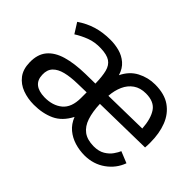

<svg xmlns="http://www.w3.org/2000/svg" viewBox="-94 -751 1001 1001"><g transform="rotate(45 407.0 -250.0)"><path d="M209.5 11.7Q164.1 11.7 125.2 -2.7Q86.4 -17.1 62.5 -48.1Q38.6 -79.1 37.6 -128.9Q36.1 -187.5 65.4 -222.9Q94.7 -258.3 150.9 -274.7Q207 -291 286.6 -292.5L358.4 -293.5Q357.4 -345.7 349.1 -378.4Q340.8 -411.1 317.6 -426.8Q294.4 -442.4 248.5 -443.8Q203.6 -445.3 166.5 -431.2Q129.4 -417 99.1 -397.5L63.5 -454.1Q105.5 -482.9 151.4 -496.8Q197.3 -510.7 252.9 -510.7Q287.1 -510.7 319.3 -502Q351.6 -493.2 377 -471.4Q402.3 -449.7 414.1 -411.1Q439 -462.9 484.6 -486.8Q530.3 -510.7 582 -510.7Q651.9 -510.7 694.8 -480.5Q737.8 -450.2 758.1 -397.9Q778.3 -345.7 778.3 -279.3Q778.3 -275.9 778.1 -261.7Q777.8 -247.6 776.9 -241.2L449.7 -235.4Q451.7 -178.7 465.1 -138.4Q478.5 -98.1 506.8 -77.1Q535.2 -56.2 582.5 -55.7Q620.6 -55.7 645 -70.6Q669.4 -85.4 683.3 -105.5Q697.3 -125.5 703.1 -140.1L766.6 -114.3Q746.6 -59.1 697.5 -23.9Q648.4 11.2 583.5 11.7Q545.4 11.7 510 1Q474.6 -9.8 447 -32.7Q419.4 -55.7 404.3 -93.8Q373.5 -34.2 323.7 -11.2Q273.9 11.7 209.5 11.7ZM220.7 -55.2Q281.7 -54.2 320.1 -85.9Q358.4 -117.7 358.4 -187.5V-229L294.4 -227.5Q242.2 -226.6 205.1 -217.3Q168 -208 148.2 -187Q128.4 -166 129.9 -130.4Q130.9 -93.3 154.1 -74.7Q177.2 -56.2 220.7 -55.2ZM451.2 -296.4 696.8 -300.8Q692.4 -369.1 667 -406.5Q641.6 -443.8 581.1 -443.8Q540 -443.8 512 -424.3Q483.9 -404.8 469 -371.3Q454.1 -337.9 451.2 -296.4Z"/></g></svg>

Font: Pontano Sans Medium
Style: Regular
Weight: 500
Designer: Vernon Adams
Foundry: Vernon Adams
Version: Version 2.001